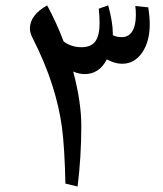

<svg xmlns="http://www.w3.org/2000/svg" viewBox="-20 -678 602 708"><path d="M90.3 -572.8Q90.3 -622.1 153.8 -658.2Q186.5 -598.6 214.8 -524.9Q243.2 -503.9 280.8 -503.9Q315.4 -503.9 331.3 -525.1Q347.2 -546.4 347.2 -592.8Q347.2 -614.7 344.2 -646L378.9 -658.2Q396 -596.2 396 -555.2V-547.9Q411.6 -541 429.2 -541Q454.1 -541 467.5 -562.3Q481 -583.5 481 -623Q481 -641.1 479 -655.8L526.9 -650.9Q532.2 -614.3 532.2 -588.9Q532.2 -524.4 503.9 -483.6Q475.6 -442.9 430.2 -442.9Q403.3 -442.9 374 -459Q346.2 -404.8 292 -404.8Q272.5 -404.8 250 -414.1Q279.8 -301.3 279.8 -214.8Q279.8 -99.6 266.1 9.8L221.2 -1Q218.3 -134.8 208.3 -209.5Q198.2 -284.2 172.4 -365.2Q146.5 -446.3 100.1 -538.1Q90.3 -556.6 90.3 -572.8Z"/></svg>

Font: Droid Arabic Naskh Colored
Style: Regular
Weight: 400
Designer: Pascal Zoghbi
Foundry: Ascender Corporation
Version: Version 1.00